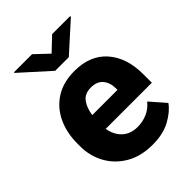

<svg xmlns="http://www.w3.org/2000/svg" viewBox="-218 -859 978 978"><g transform="rotate(-45 271.0 -370.5)"><path d="M299.8 9.8Q215.8 9.8 156 -25.1Q96.2 -60.1 64.2 -118.2Q32.2 -176.3 32.2 -246.6V-265.1Q32.2 -343.8 61.5 -405.5Q90.8 -467.3 146.7 -502.7Q202.6 -538.1 283.2 -538.1Q396 -538.1 457.8 -467.5Q519.5 -397 519.5 -279.3V-216.8H187.5Q195.3 -167.5 227.1 -137.9Q258.8 -108.4 309.6 -108.4Q345.7 -108.4 378.4 -122.3Q411.1 -136.2 435.1 -166L506.3 -84.5Q481.9 -48.8 429.2 -19.5Q376.5 9.8 299.8 9.8ZM282.2 -419.4Q238.3 -419.4 216.6 -390.1Q194.8 -360.8 188.5 -314.9H370.1V-326.7Q369.6 -368.2 347.7 -393.8Q325.7 -419.4 282.2 -419.4ZM190.9 -751 263.2 -682.6 335.4 -751H465.3V-745.6L312.5 -607.9H214.4L60.5 -746.6V-751Z"/></g></svg>

Font: Vazirmatn RD UI ExtraBold
Style: Regular
Weight: 800
Designer: Saber Rastikerdar
Foundry: Saber Rastikerdar
Version: Version 33.003